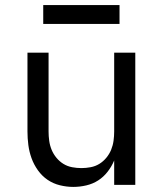

<svg xmlns="http://www.w3.org/2000/svg" viewBox="-20 -727 640 755"><path d="M268 8Q242 8 215.5 1.5Q189 -5 167 -20Q145 -35 129 -57.5Q113 -80 104 -105Q95 -130 91.5 -156.5Q88 -183 88 -210V-520H171V-210Q171 -192 173.5 -173.5Q176 -155 183 -138Q190 -121 202 -106.5Q214 -92 229.5 -82.5Q245 -73 263.5 -69.5Q282 -66 300 -66Q318 -66 336.5 -69.5Q355 -73 370.5 -82.5Q386 -92 398 -106.5Q410 -121 417 -138Q424 -155 426.5 -173.5Q429 -192 429 -210V-520H512V0H429V-96Q419 -72 403 -51.5Q387 -31 366 -17.5Q345 -4 319.5 2Q294 8 268 8ZM150 -633V-707H450V-633Z"/></svg>

Font: Bmono
Style: Regular
Weight: 400
Monospace: yes
Designer: Belleve Invis
Foundry: Belleve Invis
Version: Version 11.2.2; ttfautohint (v1.8.2)